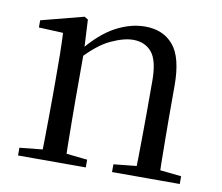

<svg xmlns="http://www.w3.org/2000/svg" viewBox="-64 -608 790 684"><g transform="rotate(10 330.5 -265.5)"><path d="M42 0V-28L150 -39H183L287 -28V0ZM124 0Q125 -24 125.5 -65Q126 -106 126.5 -150.5Q127 -195 127 -229V-289Q127 -341 126.5 -381Q126 -421 124 -458L36 -462V-488L190 -528L203 -520L209 -403V-402V-229Q209 -195 209.5 -150.5Q210 -106 210.5 -65Q211 -24 212 0ZM382 0V-28L489 -39H522L627 -28V0ZM464 0Q465 -24 465.5 -64.5Q466 -105 466.5 -149.5Q467 -194 467 -229V-344Q467 -418 442.5 -447.5Q418 -477 375 -477Q341 -477 294 -455Q247 -433 192 -372L184 -406H194Q248 -473 302 -502Q356 -531 409 -531Q474 -531 511 -487.5Q548 -444 548 -342V-229Q548 -194 548.5 -149.5Q549 -105 549.5 -64.5Q550 -24 551 0Z"/></g></svg>

Font: Noto Serif KR ExtraLight
Style: Regular
Weight: 400
Version: Version 2.002-H1;hotconv 1.1.0;makeotfexe 2.6.0